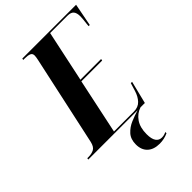

<svg xmlns="http://www.w3.org/2000/svg" viewBox="-316 -819 1161 1161"><g transform="rotate(-45 265.0 -238.0)"><path d="M-40 0 -38 -10H-26Q-1 -10 18.5 -20Q38 -30 46 -64L171 -640Q173 -649 174.5 -658.5Q176 -668 176 -674Q176 -692 161.5 -698Q147 -704 122 -704H108L110 -714H570L542 -569H532Q532 -576 534 -590.5Q536 -605 537.5 -620.5Q539 -636 539 -646Q539 -676 527 -690Q515 -704 486 -704H338L268 -375H445L443 -364H265L190 -10H360Q398 -10 420 -33.5Q442 -57 453 -93L469 -145H480L444 0ZM334 238Q284 238 256 212Q228 186 228 139Q228 94 252.5 67Q277 40 312.5 25Q348 10 382 0H407Q367 13 342.5 48.5Q318 84 318 141Q318 182 331.5 201.5Q345 221 369 221Q381 221 389.5 218.5Q398 216 408 212L407 222Q373 238 334 238Z"/></g></svg>

Font: Noto Serif Display ExtraCondensed ExtraBold
Style: Italic
Weight: 800
Width: 2
Italic angle: -12°
Designer: Monotype Design Team
Foundry: Monotype Imaging Inc.
Version: Version 2.009